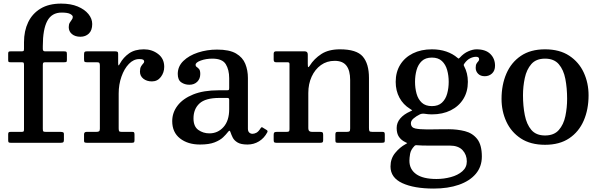

<svg xmlns="http://www.w3.org/2000/svg" viewBox="-20 -812 3416 1092"><path d="M223.5 -442V-80Q223.5 -68 226 -65Q228.5 -62 240.5 -62H322.5Q331 -62 337.2 -60.2Q343.5 -58.5 343.5 -49.5V-16Q343.5 -6 339.8 -3Q336 0 326 0H40.5Q31.5 0 29 -2.8Q26.5 -5.5 26.5 -15V-48.5Q26.5 -57.5 30 -59.8Q33.5 -62 41.5 -62H103.5Q112.5 -62 114.5 -65Q116.5 -68 116.5 -76.5V-441Q116.5 -450.5 114.8 -454.2Q113 -458 103.5 -458H40Q32 -458 29.2 -460Q26.5 -462 26.5 -470.5V-507Q26.5 -515.5 29.5 -517.8Q32.5 -520 41 -520H102.5Q112 -520 114.2 -522.5Q116.5 -525 116.5 -534.5V-572Q116.5 -636 140.2 -685.5Q164 -735 210.8 -763.2Q257.5 -791.5 327.5 -791.5Q382.5 -791.5 422 -775Q461.5 -758.5 483 -732Q504.5 -705.5 504.5 -675.5Q504.5 -639.5 485.5 -621.2Q466.5 -603 437.5 -603Q407.5 -603 389.2 -618.2Q371 -633.5 371 -657.5Q371 -673.5 376.8 -683Q382.5 -692.5 388.2 -699.8Q394 -707 394 -716Q394 -724.5 379.5 -732.5Q365 -740.5 330.5 -740.5Q274.5 -740.5 249 -693Q223.5 -645.5 223.5 -550V-533.5Q223.5 -520 236 -520H343Q353 -520 356.8 -517.8Q360.5 -515.5 360.5 -504.5V-473Q360.5 -462.5 358 -460.2Q355.5 -458 345 -458H237.5Q228.5 -458 226 -454.8Q223.5 -451.5 223.5 -442Z M548 -438.5Q548 -450.5 545 -454.2Q542 -458 530.5 -458H473.5Q462.5 -458 460.2 -461.8Q458 -465.5 458 -476.5V-502Q458 -513 461 -516.5Q464 -520 474.5 -520H634.5Q643.5 -520 647.8 -517.5Q652 -515 652 -505.5V-455Q652 -441.5 654 -440Q656 -438.5 662.5 -451Q681.5 -485.5 714.2 -508.5Q747 -531.5 798.5 -531.5Q844.5 -531.5 879.2 -505Q914 -478.5 914 -432Q914 -399.5 894.8 -374.2Q875.5 -349 844 -349Q815 -349 795.5 -364.2Q776 -379.5 776 -404.5Q776 -423.5 782 -433.8Q788 -444 794 -450Q800 -456 800 -462Q800 -469 794.2 -472.5Q788.5 -476 772 -476Q739.5 -476 713 -448.5Q686.5 -421 670.8 -376.2Q655 -331.5 655 -280V-82Q655 -70.5 657.5 -66.2Q660 -62 671.5 -62H732Q741 -62 743 -58.2Q745 -54.5 745 -45V-16Q745 -7 742.8 -3.5Q740.5 0 731.5 0H473.5Q466 0 462 -1.8Q458 -3.5 458 -11V-48Q458 -62 473 -62H527.5Q538.5 -62 543.2 -65.2Q548 -68.5 548 -79.5Z M959.5 -123Q959.5 -171.5 989.8 -211.2Q1020 -251 1078.8 -274.8Q1137.5 -298.5 1223.5 -298.5H1270.5Q1279 -298.5 1281.2 -300.5Q1283.5 -302.5 1283.5 -311.5V-367Q1283.5 -415.5 1264 -447Q1244.5 -478.5 1188 -478.5Q1152 -478.5 1122.2 -467.8Q1092.5 -457 1092.5 -443.5Q1092.5 -435 1099.2 -430.8Q1106 -426.5 1112.5 -418.8Q1119 -411 1119 -391Q1119 -364 1101.8 -347Q1084.5 -330 1057 -330Q1030.5 -330 1010.8 -343.8Q991 -357.5 991 -391.5Q991 -434.5 1023 -465.5Q1055 -496.5 1106.2 -513.2Q1157.5 -530 1214.5 -530Q1284.5 -530 1322.5 -507.8Q1360.5 -485.5 1375.2 -448.8Q1390 -412 1390 -368.5V-80Q1390 -65 1397.8 -58Q1405.5 -51 1416 -51Q1426.5 -51 1438.2 -57Q1450 -63 1462.5 -83Q1467.5 -91.5 1474 -86.5L1497.5 -72Q1504 -67.5 1500.5 -60Q1483 -26.5 1453.2 -8.2Q1423.5 10 1388 10H1387.5Q1350 10 1330.8 -1.8Q1311.5 -13.5 1303.5 -29.8Q1295.5 -46 1291.5 -58.5Q1288.5 -68.5 1285.2 -68.5Q1282 -68.5 1275 -59.5Q1266 -47.5 1248.8 -31Q1231.5 -14.5 1200.2 -2.2Q1169 10 1117.5 10Q1048 10 1003.8 -24.8Q959.5 -59.5 959.5 -123ZM1080.5 -138.5Q1080.5 -92.5 1108 -73Q1135.5 -53.5 1171 -53.5Q1219 -53.5 1251.2 -89.5Q1283.5 -125.5 1283.5 -191V-245Q1283.5 -255 1273.5 -255H1228Q1148.5 -255 1114.5 -223.5Q1080.5 -192 1080.5 -138.5Z M1613 -458H1549Q1536.5 -458 1536.5 -472.5V-506.5Q1536.5 -520 1549.5 -520H1713.5Q1730.5 -520 1730.5 -501.5V-448.5Q1730.5 -429.5 1733.5 -430Q1736.5 -430.5 1742 -439Q1766.5 -478 1807.8 -504.8Q1849 -531.5 1913.5 -531.5Q2008 -531.5 2043.2 -490.5Q2078.5 -449.5 2078.5 -369V-84.5Q2078.5 -71 2081.2 -66.5Q2084 -62 2097.5 -62H2155Q2163.5 -62 2166 -58.8Q2168.5 -55.5 2168.5 -46.5V-13Q2168.5 -3.5 2164.5 -1.8Q2160.5 0 2151 0H1899.5Q1891 0 1889.2 -3.8Q1887.5 -7.5 1887.5 -16.5V-46.5Q1887.5 -55 1889.8 -58.5Q1892 -62 1900.5 -62H1951.5Q1964 -62 1967.8 -65.2Q1971.5 -68.5 1971.5 -81.5V-357.5Q1971.5 -410.5 1950.5 -438.2Q1929.5 -466 1883.5 -466Q1839 -466 1805.2 -441.8Q1771.5 -417.5 1752.5 -376Q1733.5 -334.5 1733.5 -283V-82.5Q1733.5 -62 1754 -62H1800Q1810.5 -62 1814.2 -59Q1818 -56 1818 -45V-15.5Q1818 -6 1814.8 -3Q1811.5 0 1802.5 0H1551Q1541.5 0 1539 -3.5Q1536.5 -7 1536.5 -16.5V-45.5Q1536.5 -56 1540.8 -59Q1545 -62 1555 -62H1608.5Q1619 -62 1622.8 -64.5Q1626.5 -67 1626.5 -77V-447.5Q1626.5 -454.5 1623.5 -456.2Q1620.5 -458 1613 -458Z M2230.5 -346.5Q2230.5 -402 2256.2 -443.8Q2282 -485.5 2328.5 -508.5Q2375 -531.5 2436.5 -531.5Q2481.5 -531.5 2518.5 -518.8Q2555.5 -506 2582 -483Q2587.5 -478.5 2588.8 -478.8Q2590 -479 2595 -484Q2617.5 -509 2643.5 -520.2Q2669.5 -531.5 2690 -531.5Q2742 -531.5 2768.8 -505Q2795.5 -478.5 2795.5 -438.5Q2795.5 -410 2778.5 -394.2Q2761.5 -378.5 2737 -378.5Q2713 -378.5 2699.2 -392.5Q2685.5 -406.5 2685.5 -426Q2685.5 -442 2690.2 -450Q2695 -458 2700 -463Q2705 -468 2705 -475.5Q2705 -489 2687.5 -489Q2671 -489 2653.5 -480.2Q2636 -471.5 2621.5 -451Q2618.5 -446.5 2617.5 -444Q2616.5 -441.5 2619.5 -436Q2641 -396 2641 -346.5Q2641 -290.5 2615.2 -249Q2589.5 -207.5 2543.5 -184.5Q2497.5 -161.5 2436.5 -161.5Q2415.5 -161.5 2394.5 -165Q2379.5 -167 2368 -161.5Q2347.5 -151.5 2332.2 -138.5Q2317 -125.5 2317 -111.5Q2317 -86.5 2342.2 -81.2Q2367.5 -76 2406.5 -76Q2419 -76 2442.5 -76.2Q2466 -76.5 2490.8 -76.8Q2515.5 -77 2531.5 -77Q2581 -77 2624.2 -66Q2667.5 -55 2694 -21.5Q2720.5 12 2720.5 78.5Q2720.5 136 2686 176.8Q2651.5 217.5 2589.8 239Q2528 260.5 2446.5 260.5Q2335 260.5 2268 229.5Q2201 198.5 2201 135Q2201 90 2227.5 57.8Q2254 25.5 2286.5 8Q2297 2.5 2295.5 1.5Q2294 0.5 2284.5 -4Q2262.5 -14.5 2249.2 -33.5Q2236 -52.5 2236 -84Q2236 -114 2256.2 -138Q2276.5 -162 2312.5 -178Q2325.5 -183.5 2324 -185Q2322.5 -186.5 2312 -193Q2273 -217 2251.8 -256.5Q2230.5 -296 2230.5 -346.5ZM2340.5 -346.5Q2340.5 -311 2349.2 -279.2Q2358 -247.5 2379 -228Q2400 -208.5 2436.5 -208.5Q2472.5 -208.5 2493.5 -228Q2514.5 -247.5 2523.2 -279.2Q2532 -311 2532 -346.5Q2532 -382 2523.2 -413.5Q2514.5 -445 2493.5 -464.8Q2472.5 -484.5 2436.5 -484.5Q2400 -484.5 2379 -464.8Q2358 -445 2349.2 -413.5Q2340.5 -382 2340.5 -346.5ZM2635 106Q2635 68 2610.8 42Q2586.5 16 2538 16H2419Q2402 16 2385 15.8Q2368 15.5 2352 14Q2342 12.5 2337 18.5Q2316.5 39.5 2312.5 62.8Q2308.5 86 2308.5 102Q2308.5 151 2347.2 178.5Q2386 206 2462.5 206Q2504.5 206 2544.2 195.2Q2584 184.5 2609.5 162.2Q2635 140 2635 106Z M2832.5 -249.5Q2832.5 -329.5 2860 -393.2Q2887.5 -457 2942.5 -494.2Q2997.5 -531.5 3080 -531.5Q3162.5 -531.5 3217.5 -495.2Q3272.5 -459 3300 -399.5Q3327.5 -340 3327.5 -270Q3327.5 -190 3300 -126.2Q3272.5 -62.5 3217.5 -25.5Q3162.5 11.5 3080 11.5Q2997.5 11.5 2942.5 -24.5Q2887.5 -60.5 2860 -120Q2832.5 -179.5 2832.5 -249.5ZM2954.5 -270Q2954.5 -209.5 2964.8 -157.2Q2975 -105 3002 -73.2Q3029 -41.5 3080 -41.5Q3131 -41.5 3158.2 -72.5Q3185.5 -103.5 3195.5 -151.5Q3205.5 -199.5 3205.5 -250Q3205.5 -310.5 3195.5 -362.8Q3185.5 -415 3158.2 -446.8Q3131 -478.5 3080 -478.5Q3029 -478.5 3002 -447.5Q2975 -416.5 2964.8 -368.5Q2954.5 -320.5 2954.5 -270Z"/></svg>

Font: Besley* Medium
Style: Regular
Weight: 500
Designer: Owen Earl
Foundry: indestructible type*
Version: Version 3.000; ttfautohint (v1.8.3)